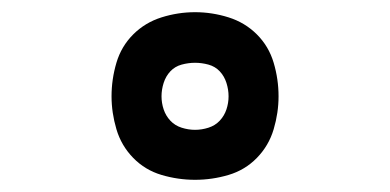

<svg xmlns="http://www.w3.org/2000/svg" viewBox="-20 -805 640 315"><path d="M300 -510Q272 -510 245 -518Q218 -526 198.5 -546Q179 -566 171 -593Q163 -620 163 -647Q163 -675 171 -702Q179 -729 198.5 -748.5Q218 -768 245 -776.5Q272 -785 300 -785Q328 -785 355 -776.5Q382 -768 401.5 -748.5Q421 -729 429 -702Q437 -675 437 -647Q437 -620 429 -593Q421 -566 401.5 -546Q382 -526 355 -518Q328 -510 300 -510ZM300 -592Q311 -592 322 -595.5Q333 -599 340.5 -607Q348 -615 351.5 -625.5Q355 -636 355 -647Q355 -658 351.5 -669Q348 -680 340.5 -688Q333 -696 322 -699Q311 -702 300 -702Q289 -702 278 -699Q267 -696 259.5 -688Q252 -680 248.5 -669Q245 -658 245 -647Q245 -636 248.5 -625.5Q252 -615 259.5 -607Q267 -599 278 -595.5Q289 -592 300 -592Z"/></svg>

Font: Iosevka Meiseki Sans
Style: Regular
Weight: 400
Monospace: yes
Designer: Belleve Invis
Foundry: Belleve Invis
Version: Version 11.2.6; ttfautohint (v1.8.4)